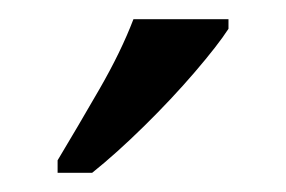

<svg xmlns="http://www.w3.org/2000/svg" viewBox="-20 -786 298 200"><path d="M40 -619Q61 -654 83.5 -693Q106 -732 119 -766H218V-756Q207 -739 183 -711Q159 -683 130 -654.5Q101 -626 76 -606H40Z"/></svg>

Font: Noto Serif Armenian Condensed
Style: Regular
Weight: 400
Width: 3
Designer: Monotype Design Team
Foundry: Monotype Imaging Inc.
Version: Version 2.008; ttfautohint (v1.8.4.7-5d5b)